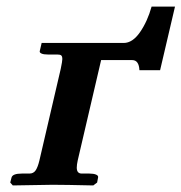

<svg xmlns="http://www.w3.org/2000/svg" viewBox="-20 -564 553 585"><path d="M100.1 -75.2 165 -354Q169.9 -377.4 169.9 -383.8Q169.9 -392.1 166.7 -395Q163.6 -397.9 154.8 -397.9H126Q112.8 -397.9 106.4 -400.9Q100.1 -403.8 101.1 -408.2L106.9 -433.1H356.9Q383.8 -433.1 406.5 -465.8Q429.2 -498.5 441.9 -543.9H513.2L467.8 -350.1H404.8Q403.3 -380.9 382.8 -380.9H288.1L216.8 -75.2Q213.9 -62 213.9 -53.2Q213.9 -35.2 229 -35.2H252Q265.1 -35.2 272.7 -32Q280.3 -28.8 278.8 -22.9L275.9 -7.8L264.2 1Q178.2 -1 140.1 -1L19 1L11.2 -7.8L15.1 -22.9Q18.1 -35.2 46.9 -35.2H69.8Q82 -35.2 88.6 -44.9Q95.2 -54.7 100.1 -75.2Z"/></svg>

Font: Linux Libertine G
Style: Semibold Italic
Weight: 600
Italic angle: -11.5°
Designer: Philipp H. Poll
Foundry: Philipp H. Poll
Version: Version 5.1.1